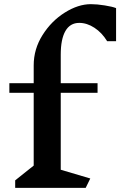

<svg xmlns="http://www.w3.org/2000/svg" viewBox="-20 -903 578 923"><path d="M538 -864V-705H495Q470 -746 434 -769.5Q398 -793 361 -793Q317 -793 294.5 -754Q272 -715 272 -640V-503H449V-457H272V-87L414 -45L392 0H53V-36L142 -107V-457H25V-503H142V-589Q142 -667 184.5 -734.5Q227 -802 291.5 -842.5Q356 -883 417 -883Q446 -883 483.5 -877Q521 -871 538 -864Z"/></svg>

Font: InknutAntiqua
Style: Medium
Weight: 500
Designer: Claus Eggers Srensen
Foundry: Claus Eggers Srensen
Version: Version 1.000; ttfautohint (v1.2) -l 7 -r 28 -G 50 -x 13 -D 